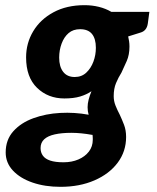

<svg xmlns="http://www.w3.org/2000/svg" viewBox="-20 -544 607 743"><path d="M214 179Q154 179 106 162.5Q58 146 30 116Q2 86 2 46Q2 -3 31.5 -36Q61 -69 109 -86.5Q157 -104 213 -107Q269 -110 323 -100Q321 -107 320 -114Q319 -121 319 -129Q319 -143 323 -158.5Q327 -174 334 -191Q315 -178 290 -170.5Q265 -163 229 -163Q166 -163 123.5 -204Q81 -245 81 -322Q81 -377 108.5 -423Q136 -469 187 -496.5Q238 -524 307 -524Q336 -524 362.5 -517.5Q389 -511 411 -498H558L552 -453Q548 -425 524 -418L476 -403Q478 -394 479.5 -384.5Q481 -375 481 -364Q481 -332 470.5 -308Q460 -284 450 -263Q438 -244 429 -222.5Q420 -201 420 -172Q420 -153 427 -135.5Q434 -118 443 -101Q452 -82 460 -61Q468 -40 468 -14Q468 42 435.5 85.5Q403 129 345.5 154Q288 179 214 179ZM226 84Q258 84 283.5 73Q309 62 324 42.5Q339 23 339 -3Q339 -3 339 -8.5Q339 -14 338.5 -19Q338 -24 337 -22Q293 -30 256 -30Q219 -30 192 -24Q165 -18 151 -5Q137 8 137 29Q137 46 146 58.5Q155 71 174.5 77.5Q194 84 226 84ZM269 -246Q296 -246 314 -263Q332 -280 341.5 -305.5Q351 -331 351 -359Q351 -394 336 -412.5Q321 -431 290 -431Q263 -431 245.5 -416Q228 -401 218.5 -375.5Q209 -350 209 -321Q209 -286 224.5 -266Q240 -246 269 -246Z"/></svg>

Font: Aleo ExtraBold
Style: Italic
Weight: 800
Italic angle: -7°
Designer: Alessio Laiso
Foundry: Alessio Laiso
Version: Version 2.001;gftools[0.9.29]